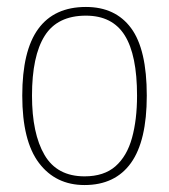

<svg xmlns="http://www.w3.org/2000/svg" viewBox="-20 -522 487 552"><path d="M223 10Q140 10 92 -53.5Q44 -117 44 -247Q44 -376 90 -439Q136 -502 227 -502Q312 -502 357 -441Q402 -380 402 -247Q402 -117 356.5 -53.5Q311 10 223 10ZM223 -15Q279 -15 312 -44Q345 -73 359.5 -125.5Q374 -178 374 -247Q374 -364 338.5 -420.5Q303 -477 227 -477Q145 -477 108.5 -419Q72 -361 72 -247Q72 -138 108 -76.5Q144 -15 223 -15Z"/></svg>

Font: Noto Serif Armenian Thin
Style: Regular
Weight: 250
Version: Version 2.007